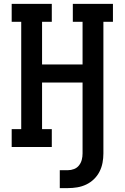

<svg xmlns="http://www.w3.org/2000/svg" viewBox="-20 -755 640 986"><path d="M329 211H287V119H329Q345 119 360.5 113Q376 107 386 94Q396 81 400 65.5Q404 50 404 33V-331H196V-92H246V0H40V-92H89V-643H40V-735H246V-643H196V-424H404V-643H354V-735H560V-643H511V33Q511 57 506.5 81Q502 105 491 126.5Q480 148 462.5 165Q445 182 423 192.5Q401 203 377 207Q353 211 329 211Z"/></svg>

Font: Iosevka Etoile Semibold
Style: Regular
Weight: 600
Designer: Belleve Invis
Foundry: Belleve Invis
Version: Version 22.1.2; ttfautohint (v1.8.4)